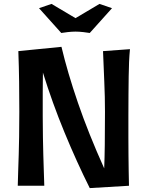

<svg xmlns="http://www.w3.org/2000/svg" viewBox="-20 -952 756 984"><path d="M646 -700Q643 -668 641.5 -634.5Q640 -601 639.5 -560.5Q639 -520 638.5 -470Q638 -420 638 -356Q638 -296 638 -247.5Q638 -199 638.5 -157Q639 -115 639.5 -77Q640 -39 641 0L440 12Q373 -122 310.5 -273.5Q248 -425 200 -580Q200 -561 199.5 -534.5Q199 -508 199 -478Q199 -448 199 -416.5Q199 -385 199 -356Q199 -296 200 -247.5Q201 -199 202 -157Q203 -115 204.5 -77Q206 -39 207 0H71Q72 -48 73.5 -84.5Q75 -121 76 -160.5Q77 -200 78 -251Q79 -302 79 -379Q79 -456 78 -532.5Q77 -609 74 -690L295 -712Q326 -581 379.5 -425Q433 -269 514 -89Q516 -137 517 -209Q518 -281 518 -379Q518 -456 514.5 -532.5Q511 -609 508 -690ZM180 -910 244 -932 367 -859 490 -932 554 -910 440 -783Q429 -785 407 -787.5Q385 -790 367 -790Q349 -790 327 -787.5Q305 -785 294 -783Z"/></svg>

Font: Cantora One
Style: Regular
Weight: 400
Designer: Pablo Impallari, Rodrigo Fuenzalida
Foundry: Pablo Impallari
Version: Version 1.002; ttfautohint (v0.8) -G 200 -r 50